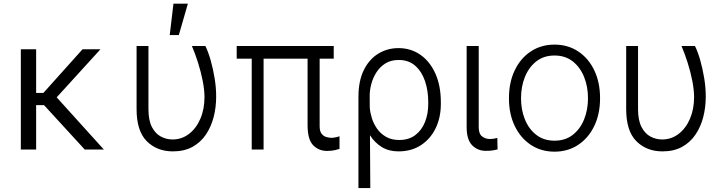

<svg xmlns="http://www.w3.org/2000/svg" viewBox="-20 -788 3822 1012"><path d="M170.5 -528.4V-298.3H208.8L415.1 -528.4H509.6L278.8 -274.9L527.3 0H426.5L212 -234H170.5V0H89.8V-528.4Z M699.9 -545.5H762.4V-213.1Q762.4 -153.8 780.7 -118.6Q799 -83.5 827.9 -68.2Q856.9 -52.9 888.8 -52.9Q937.9 -52.9 976 -82Q1014.2 -111.2 1036 -161.9Q1057.9 -212.7 1057.9 -277Q1057.5 -316.4 1048.1 -363.5Q1038.7 -410.5 1023.8 -457.7Q1008.9 -505 991.5 -545.5H1062.5Q1077.4 -515.6 1090.4 -470.2Q1103.3 -424.7 1111.5 -373.9Q1119.7 -323.2 1119.3 -277Q1119.3 -222.7 1106.2 -171.3Q1093 -120 1065.5 -79Q1038 -38 994.7 -14Q951.3 9.9 891.3 9.9Q807.2 9.9 753.4 -44Q699.6 -98 699.9 -214.5ZM874.6 -603.3 894.2 -768.5H970.2L922.6 -603.3Z M1739 -545.5V-478.7H1664.8V-123.2Q1664.8 -96.2 1675.1 -83.1Q1685.4 -70 1699.9 -65.9Q1714.5 -61.8 1726.9 -61.4Q1738.3 -61.8 1751.1 -64.6Q1763.8 -67.5 1769.5 -70V-3.2Q1761.7 -0.7 1745 3.4Q1728.3 7.5 1703.1 7.5Q1660.2 7.5 1630.7 -22.4Q1601.2 -52.2 1601.2 -129.3V-478.7H1369.3V0H1306.8V-478.7H1227.6V-545.5Z M1869.3 203.1V-277Q1869.3 -361.5 1897.7 -418.9Q1926.1 -476.2 1974.1 -505.3Q2022 -534.4 2079.9 -534.4Q2146 -534.4 2196.4 -498.9Q2246.8 -463.4 2275.2 -399.3Q2303.6 -335.2 2303.6 -250V-240.1Q2303.6 -168.3 2276.1 -111.9Q2248.6 -55.4 2198.5 -22.7Q2148.4 9.9 2079.9 9.9Q2030.2 9.9 1992.9 -12.6Q1955.6 -35.2 1930 -75.3L1931.8 203.1ZM1929 -220.9Q1930.8 -195 1940 -165.3Q1949.2 -135.7 1967.5 -109.6Q1985.8 -83.5 2014.7 -66.8Q2043.7 -50.1 2084.9 -50.1Q2135.3 -50.4 2169 -76Q2202.8 -101.6 2220 -144.7Q2237.2 -187.9 2237.2 -240.1V-250Q2237.2 -310 2220.2 -360.4Q2203.1 -410.9 2168.7 -441.4Q2134.2 -471.9 2081.3 -471.9Q2040.5 -471.9 2011.5 -453.8Q1982.6 -435.7 1964.1 -406.8Q1945.7 -377.8 1937.1 -345.2Q1928.6 -312.5 1928.6 -283.7Z M2439.6 -545.5H2503.2V-118.3Q2503.2 -82.4 2521.1 -68.9Q2539.1 -55.4 2561.1 -55.4Q2573.9 -55.4 2585.6 -57.5Q2597.3 -59.7 2601.2 -61.1L2602.6 -0.4Q2595.2 1.8 2579.7 4.4Q2564.3 7.1 2541.2 7.1Q2497.2 7.1 2468.4 -22.5Q2439.6 -52.2 2439.6 -118.3Z M2902.7 11.4Q2832 11.4 2777.9 -24.5Q2723.7 -60.4 2693.2 -123.8Q2662.6 -187.1 2662.6 -270.2Q2662.6 -354 2693.2 -417.6Q2723.7 -481.2 2777.9 -517Q2832 -552.9 2902.7 -552.9Q2973.4 -552.9 3027.5 -517Q3081.7 -481.2 3112.2 -417.6Q3142.8 -354 3142.8 -270.2Q3142.8 -187.1 3112.2 -123.8Q3081.7 -60.4 3027.5 -24.5Q2973.4 11.4 2902.7 11.4ZM2902.7 -46.5Q2959.5 -46.5 2998.8 -77.1Q3038 -107.6 3058.6 -158.4Q3079.2 -209.2 3079.2 -270.2Q3079.2 -331.3 3058.6 -382.5Q3038 -433.6 2998.8 -464.5Q2959.5 -495.4 2902.7 -495.4Q2846.2 -495.4 2806.8 -464.5Q2767.4 -433.6 2746.8 -382.5Q2726.2 -331.3 2726.2 -270.2Q2726.2 -209.2 2746.8 -158.4Q2767.4 -107.6 2806.8 -77.1Q2846.2 -46.5 2902.7 -46.5Z M3280.5 -545.5H3343V-213.1Q3343 -153.8 3361.3 -118.6Q3379.6 -83.5 3408.6 -68.2Q3437.5 -52.9 3469.5 -52.9Q3518.5 -52.9 3556.6 -82Q3594.8 -111.2 3616.7 -161.9Q3638.5 -212.7 3638.5 -277Q3638.1 -316.4 3628.7 -363.5Q3619.3 -410.5 3604.4 -457.7Q3589.5 -505 3572.1 -545.5H3643.1Q3658 -515.6 3671 -470.2Q3683.9 -424.7 3692.1 -373.9Q3700.3 -323.2 3699.9 -277Q3699.9 -222.7 3686.8 -171.3Q3673.7 -120 3646.1 -79Q3618.6 -38 3575.3 -14Q3532 9.9 3471.9 9.9Q3387.8 9.9 3334 -44Q3280.2 -98 3280.5 -214.5Z"/></svg>

Font: Inter UI Light
Style: Regular
Weight: 300
Designer: Rasmus Andersson
Foundry: rsms
Version: 3.2;8d6f07862